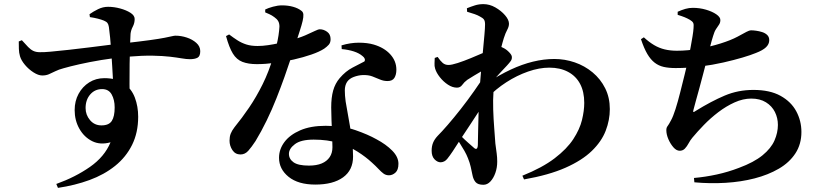

<svg xmlns="http://www.w3.org/2000/svg" viewBox="-20 -836 4040 931"><path d="M253 56Q345 23 416 -26.5Q487 -76 516 -146Q466 -132 427 -151.5Q388 -171 365 -211.5Q342 -252 342 -302Q342 -346 361 -381Q380 -416 412.5 -436.5Q445 -457 486 -457Q546 -457 582 -431Q618 -405 634 -362.5Q650 -320 650 -270Q650 -193 620.5 -133.5Q591 -74 538 -31.5Q485 11 414 37Q343 63 261 75ZM472 -228Q508 -228 522 -249.5Q536 -271 536 -315Q536 -352 521.5 -378Q507 -404 475 -404Q440 -404 417.5 -378Q395 -352 395 -312Q395 -279 416.5 -253.5Q438 -228 472 -228ZM185 -470Q166 -470 142.5 -485Q119 -500 101 -521.5Q83 -543 77 -563Q72 -580 71.5 -599Q71 -618 71 -635L86 -641Q104 -621 116.5 -608Q129 -595 142 -589Q155 -583 172 -583Q188 -582 226 -585.5Q264 -589 314.5 -594.5Q365 -600 416 -606.5Q467 -613 511 -618.5Q555 -624 580 -626Q660 -635 707 -641.5Q754 -648 779 -653Q804 -658 814.5 -660.5Q825 -663 831 -663Q858 -663 885.5 -654Q913 -645 932 -628Q951 -611 951 -588Q951 -563 937.5 -556Q924 -549 901 -549Q884 -549 861 -553Q838 -557 804.5 -561Q771 -565 721 -566Q671 -567 599 -561Q531 -555 471.5 -545Q412 -535 365.5 -524.5Q319 -514 288 -505Q265 -499 248 -490.5Q231 -482 217 -476Q203 -470 185 -470ZM529 -418Q529 -430 527.5 -456Q526 -482 524 -516Q522 -550 519.5 -586Q517 -622 514 -653.5Q511 -685 508 -705Q506 -718 501 -724.5Q496 -731 484 -736Q472 -741 454.5 -745.5Q437 -750 416 -753L414 -767Q432 -780 455.5 -791.5Q479 -803 504 -803Q533 -803 562.5 -795Q592 -787 612.5 -774Q633 -761 633 -744Q633 -724 624 -707Q615 -690 613 -672Q612 -654 610.5 -615Q609 -576 608.5 -527Q608 -478 608 -428.5Q608 -379 609 -341Z M1509 59Q1426 59 1379.5 21.5Q1333 -16 1333 -71Q1333 -112 1359 -147Q1385 -182 1435.5 -204Q1486 -226 1559 -226Q1643 -226 1703.5 -205Q1764 -184 1805 -161Q1852 -136 1882 -105.5Q1912 -75 1912 -42Q1912 -12 1897.5 1Q1883 14 1866 14Q1851 14 1839.5 5.5Q1828 -3 1815 -17Q1802 -31 1783 -48Q1754 -75 1714 -100.5Q1674 -126 1621.5 -142.5Q1569 -159 1501 -159Q1439 -159 1410 -137Q1381 -115 1381 -90Q1381 -65 1403.5 -49Q1426 -33 1478 -33Q1515 -33 1540 -43.5Q1565 -54 1578.5 -74Q1592 -94 1592 -122Q1592 -149 1590.5 -182.5Q1589 -216 1587.5 -251Q1586 -286 1586 -315Q1586 -363 1595.5 -397Q1605 -431 1627 -457Q1656 -491 1690 -508.5Q1724 -526 1747 -538Q1751 -544 1748.5 -551Q1746 -558 1738 -564Q1722 -578 1696 -586.5Q1670 -595 1637 -598L1636 -616Q1679 -629 1720 -629Q1761 -629 1792 -620Q1843 -605 1872.5 -572.5Q1902 -540 1902 -498Q1902 -474 1892.5 -458.5Q1883 -443 1859 -443Q1840 -443 1822.5 -450.5Q1805 -458 1785.5 -465.5Q1766 -473 1738 -472Q1717 -471 1695.5 -463Q1674 -455 1663 -439Q1652 -422 1652 -397.5Q1652 -373 1656 -344Q1659 -324 1665 -292.5Q1671 -261 1677 -224Q1683 -187 1687.5 -149Q1692 -111 1692 -77Q1692 -11 1643.5 24Q1595 59 1509 59ZM1146 -87Q1121 -87 1107 -108Q1093 -129 1093 -154Q1093 -173 1098.5 -187.5Q1104 -202 1117 -219Q1153 -263 1188 -314.5Q1223 -366 1253.5 -427.5Q1284 -489 1305 -561Q1314 -589 1320.5 -615Q1327 -641 1330.5 -664.5Q1334 -688 1335 -707Q1335 -723 1329 -733.5Q1323 -744 1310 -753Q1298 -762 1285.5 -767.5Q1273 -773 1266 -776V-790Q1280 -797 1303.5 -803.5Q1327 -810 1347 -810Q1377 -810 1401.5 -803Q1426 -796 1441 -784Q1450 -778 1451 -766Q1452 -754 1447.5 -734.5Q1443 -715 1433 -684.5Q1423 -654 1409 -610Q1402 -589 1389.5 -550.5Q1377 -512 1359.5 -463Q1342 -414 1320.5 -359.5Q1299 -305 1273 -251.5Q1247 -198 1219 -152Q1200 -123 1184 -105Q1168 -87 1146 -87ZM1225 -525Q1184 -525 1155.5 -536Q1127 -547 1109 -576.5Q1091 -606 1076 -661L1091 -669Q1112 -653 1131.5 -640.5Q1151 -628 1174 -620.5Q1197 -613 1229 -613Q1253 -613 1280 -617Q1307 -621 1331.5 -626.5Q1356 -632 1372 -636Q1429 -651 1460 -664.5Q1491 -678 1507 -686Q1523 -694 1531 -694Q1549 -694 1566 -682Q1583 -670 1583 -646Q1583 -629 1574 -619Q1565 -609 1552 -600Q1529 -585 1490 -571.5Q1451 -558 1405 -547.5Q1359 -537 1312.5 -531Q1266 -525 1225 -525Z M2513 16Q2610 -23 2669.5 -68.5Q2729 -114 2760 -161.5Q2791 -209 2802 -254Q2813 -299 2813 -337Q2813 -391 2793 -429Q2773 -467 2734.5 -487.5Q2696 -508 2644 -508Q2595 -508 2540.5 -489Q2486 -470 2435 -437Q2384 -404 2345 -363L2343 -435Q2402 -473 2456.5 -498.5Q2511 -524 2564 -537Q2617 -550 2668 -550Q2719 -550 2767 -533.5Q2815 -517 2853.5 -485Q2892 -453 2914.5 -408Q2937 -363 2937 -307Q2937 -254 2917 -202Q2897 -150 2849.5 -104Q2802 -58 2721.5 -22.5Q2641 13 2521 34ZM2117 -49Q2101 -49 2087 -63.5Q2073 -78 2073 -105Q2073 -127 2080 -144Q2087 -161 2102 -177Q2122 -197 2151.5 -231Q2181 -265 2214 -307Q2247 -349 2279 -394.5Q2311 -440 2338 -482L2344 -361Q2324 -330 2303 -297.5Q2282 -265 2260.5 -232.5Q2239 -200 2217.5 -167.5Q2196 -135 2175 -102Q2161 -81 2148.5 -65.5Q2136 -50 2117 -49ZM2324 60Q2297 60 2286 47Q2275 34 2271 13Q2267 -7 2262.5 -27Q2258 -47 2249 -69Q2243 -85 2232 -104.5Q2221 -124 2208 -144Q2195 -164 2180 -182L2191 -202Q2201 -191 2217.5 -174.5Q2234 -158 2250.5 -143.5Q2267 -129 2275 -122Q2295 -102 2297 -132Q2298 -159 2298.5 -205.5Q2299 -252 2301 -306Q2303 -360 2306 -410Q2309 -455 2313.5 -502Q2318 -549 2322 -591.5Q2326 -634 2329 -667.5Q2332 -701 2332 -718Q2332 -734 2326.5 -741.5Q2321 -749 2307 -756Q2297 -762 2281.5 -767.5Q2266 -773 2245 -779L2244 -796Q2264 -804 2283 -810Q2302 -816 2324 -816Q2354 -816 2382 -800Q2410 -784 2429 -762Q2448 -740 2448 -721Q2448 -707 2439.5 -691.5Q2431 -676 2423 -651Q2417 -632 2409 -600Q2401 -568 2393.5 -529.5Q2386 -491 2380.5 -455Q2375 -419 2373 -393Q2370 -352 2371.5 -305Q2373 -258 2376.5 -214.5Q2380 -171 2382 -140Q2386 -110 2388.5 -91.5Q2391 -73 2391 -52Q2391 -23 2382 2.5Q2373 28 2358 44Q2343 60 2324 60ZM2196 -411Q2174 -411 2152 -425.5Q2130 -440 2113 -461.5Q2096 -483 2090 -503Q2086 -516 2087 -529Q2088 -542 2088 -555L2102 -560Q2115 -541 2126.5 -531Q2138 -521 2155 -521Q2170 -521 2199.5 -530.5Q2229 -540 2264 -554.5Q2299 -569 2330 -582.5Q2361 -596 2377 -605Q2389 -612 2398.5 -611.5Q2408 -611 2420 -604Q2435 -597 2448.5 -583Q2462 -569 2462 -560Q2463 -549 2456.5 -540Q2450 -531 2439 -519Q2426 -505 2408.5 -486.5Q2391 -468 2374 -448.5Q2357 -429 2345 -412L2348 -472Q2352 -480 2356.5 -493Q2361 -506 2363 -515Q2344 -507 2321.5 -494.5Q2299 -482 2279 -469.5Q2259 -457 2246 -449Q2231 -438 2221.5 -424.5Q2212 -411 2196 -411Z M3345 27Q3401 22 3456 10Q3511 -2 3563 -22Q3636 -49 3677.5 -83Q3719 -117 3735.5 -155Q3752 -193 3752 -230Q3752 -264 3737.5 -293Q3723 -322 3694 -340Q3665 -358 3623 -358Q3583 -358 3542 -339.5Q3501 -321 3463 -292Q3425 -263 3393 -230Q3361 -197 3337 -168Q3327 -156 3319 -141Q3311 -126 3301 -115.5Q3291 -105 3276 -105Q3260 -105 3245.5 -121.5Q3231 -138 3221 -161Q3211 -184 3211 -205Q3211 -217 3217 -224.5Q3223 -232 3234 -253Q3244 -271 3255.5 -307Q3267 -343 3278 -387Q3289 -431 3299.5 -473Q3310 -515 3316 -545Q3323 -576 3328.5 -605.5Q3334 -635 3338 -659.5Q3342 -684 3343 -700Q3345 -718 3341 -725.5Q3337 -733 3325 -740Q3313 -747 3299.5 -752.5Q3286 -758 3266 -764V-779Q3286 -788 3303.5 -793Q3321 -798 3339 -798Q3373 -798 3403.5 -789Q3434 -780 3453.5 -766.5Q3473 -753 3473 -739Q3473 -726 3466.5 -716.5Q3460 -707 3452 -695Q3444 -683 3438 -662Q3431 -640 3423.5 -610.5Q3416 -581 3407 -544Q3399 -514 3390 -479Q3381 -444 3371.5 -409.5Q3362 -375 3354.5 -348Q3347 -321 3343 -305Q3340 -296 3342 -293.5Q3344 -291 3353 -298Q3429 -345 3494 -372.5Q3559 -400 3633 -400Q3713 -400 3764.5 -371.5Q3816 -343 3841 -296.5Q3866 -250 3866 -196Q3866 -137 3837 -92.5Q3808 -48 3756.5 -18Q3705 12 3639 29Q3573 46 3498 50.5Q3423 55 3347 48ZM3256 -506Q3223 -506 3198.5 -511.5Q3174 -517 3154.5 -532Q3135 -547 3119 -574Q3103 -601 3088 -646L3102 -655Q3127 -632 3151.5 -617.5Q3176 -603 3203 -596.5Q3230 -590 3262 -590Q3315 -590 3370.5 -600Q3426 -610 3475 -625.5Q3524 -641 3556 -658Q3585 -674 3599.5 -681.5Q3614 -689 3621 -689Q3632 -689 3646.5 -687Q3661 -685 3675.5 -680.5Q3690 -676 3700 -666.5Q3710 -657 3710 -641Q3710 -622 3694.5 -607Q3679 -592 3645 -579Q3621 -569 3580.5 -557Q3540 -545 3487.5 -533Q3435 -521 3376 -513.5Q3317 -506 3256 -506Z"/></svg>

Font: Noto Serif HK ExtraLight
Style: Bold
Weight: 700
Version: Version 2.002-H1;hotconv 1.1.0;makeotfexe 2.6.0